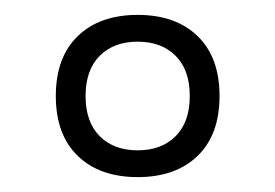

<svg xmlns="http://www.w3.org/2000/svg" viewBox="-20 -715 370 258"><path d="M55 -586Q55 -638 84.5 -666.5Q114 -695 165 -695Q216 -695 245.5 -666.5Q275 -638 275 -586Q275 -534 245.5 -505.5Q216 -477 165 -477Q114 -477 84.5 -505.5Q55 -534 55 -586ZM235 -586Q235 -621 216 -640Q197 -659 165 -659Q133 -659 114 -640Q95 -621 95 -586Q95 -551 114 -532Q133 -513 165 -513Q197 -513 216 -532Q235 -551 235 -586Z"/></svg>

Font: Mitr ExtraLight
Style: Regular
Weight: 275
Designer: Thanarat Vachiruckul
Foundry: Cadson Demak Co.,Ltd.
Version: Version 1.001